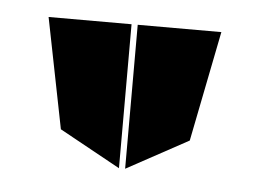

<svg xmlns="http://www.w3.org/2000/svg" viewBox="-30 -812 368 279"><g transform="rotate(5 154.0 -672.0)"><path d="M152 -777H31L63 -616L152 -567ZM251 -616 283 -777H161V-567Z"/></g></svg>

Font: Charger
Style: ExBd
Weight: 400
Designer: Jasper
Foundry: Cannot Into Space Fonts
Version: Version 0.99